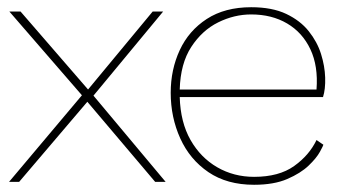

<svg xmlns="http://www.w3.org/2000/svg" viewBox="-20 -504 948 532"><path d="M5 0 207 -240 6 -472H37L224 -256L403 -472H432L239 -239L439 0H410L222 -222L33 0Z M876 -103Q876 -101 866.5 -83.5Q857 -66 835 -45Q813 -24 776 -8Q739 8 684 8Q609 8 557.5 -27Q506 -62 479.5 -120.5Q453 -179 453 -247Q453 -311 478 -365Q503 -419 553 -451.5Q603 -484 676 -484Q734 -484 773 -465.5Q812 -447 835.5 -417.5Q859 -388 869.5 -354.5Q880 -321 881 -289Q882 -257 875 -235H478Q480 -165 508 -116Q536 -67 582 -40.5Q628 -14 684 -14Q753 -14 795 -44Q837 -74 857 -116ZM676 -464Q629 -464 584.5 -442Q540 -420 510 -374Q480 -328 478 -256H857Q862 -321 840 -367.5Q818 -414 775.5 -439Q733 -464 676 -464Z"/></svg>

Font: Lil Grotesk Thin
Style: Regular
Weight: 100
Designer: Bastien Sozeau
Foundry: NBR — Bastien Sozeau
Version: Version 3.003; ttfautohint (v1.8.4.7-5d5b);gftools[0.9.33]